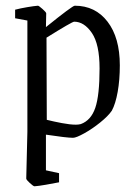

<svg xmlns="http://www.w3.org/2000/svg" viewBox="-20 -474 484 673"><path d="M72 152 76 -12V-402L33 -410V-440Q52 -445 76 -449Q100 -453 113 -454Q116 -454 129 -442.5Q142 -431 142 -427L141 -379Q234 -454 242 -454Q314 -454 357 -398Q400 -342 400 -245Q400 -194 392.5 -152Q385 -110 372 -86Q359 -67 331 -44.5Q303 -22 275 -6.5Q247 9 236 9Q214 9 141 -2V123L187 133V165Q167 169 141 173.5Q115 178 101 179Q97 179 84.5 167.5Q72 156 72 152ZM329 -234Q329 -319 302 -358.5Q275 -398 240 -398Q233 -398 143 -342L144 -54Q168 -48 197 -42.5Q226 -37 246 -37Q255 -37 263 -39Q299 -52 314 -96Q329 -140 329 -234Z"/></svg>

Font: Grenze Light
Style: Regular
Weight: 300
Designer: Renata Polastri
Foundry: Omnibus-Type
Version: Version 1.002; ttfautohint (v1.8)